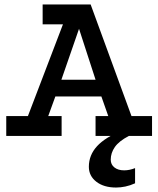

<svg xmlns="http://www.w3.org/2000/svg" viewBox="-20 -609 709 860"><path d="M8 0V-89H105L262 -500H171V-589H386L569 -89H661V0H408V-89H465L434 -177H228L196 -89H256V0ZM255 -252H408L334 -480ZM530 -26 557 0Q513 23 494.5 49.5Q476 76 476 106Q476 128 492.5 141Q509 154 536 154Q560 154 585 144V212Q563 222 541.5 226.5Q520 231 500 231Q445 231 411.5 205Q378 179 378 138Q378 86 414.5 46Q451 6 530 -26Z"/></svg>

Font: Podkova SemiBold
Style: Regular
Weight: 600
Designer: Ilya Yudin
Foundry: Cyreal (www.cyreal.org)
Version: Version 2.103